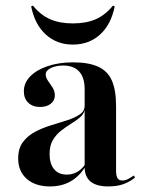

<svg xmlns="http://www.w3.org/2000/svg" viewBox="-20 -649 505 680"><path d="M157.3 11.3Q105.6 11.3 75 -15.3Q44.4 -41.9 44.4 -87.9Q44.4 -123.4 61.3 -146Q78.2 -168.5 105.2 -182.7Q132.3 -196.8 162.1 -205.6Q191.9 -214.5 219 -223.4Q246 -232.3 262.9 -244Q279.8 -255.6 279.8 -275V-333.9Q279.8 -374.2 260.5 -395.6Q241.1 -416.9 204 -416.9Q178.2 -416.9 160.1 -408.1Q141.9 -399.2 141.9 -385.5Q141.9 -374.2 150 -362.9Q158.1 -351.6 166.1 -339.1Q174.2 -326.6 174.2 -311.3Q174.2 -292.7 159.7 -281.5Q145.2 -270.2 121.8 -270.2Q96 -270.2 80.2 -285.1Q64.5 -300 64.5 -325.8Q64.5 -355.6 87.1 -378.6Q109.7 -401.6 149.2 -414.9Q188.7 -428.2 239.5 -428.2Q293.5 -428.2 327.4 -412.9Q361.3 -397.6 376.2 -363.7Q391.1 -329.8 391.1 -272.6V-44.4Q391.1 -25.8 396.4 -17.7Q401.6 -9.7 412.9 -9.7Q423.4 -9.7 433.5 -14.9Q443.5 -20.2 454 -27.4L458.1 -20.2Q439.5 -4.8 416.9 3.2Q394.4 11.3 363.7 11.3Q281.5 11.3 279.8 -54.8Q258.1 -21.8 227.4 -5.2Q196.8 11.3 157.3 11.3ZM216.9 -30.6Q235.5 -30.6 251.6 -39.1Q267.7 -47.6 279.8 -64.5V-258.9Q275.8 -243.5 262.1 -232.3Q248.4 -221 230.6 -210.1Q212.9 -199.2 195.6 -185.5Q178.2 -171.8 166.9 -152.4Q155.6 -133.1 155.6 -104Q155.6 -69.4 171.4 -50Q187.1 -30.6 216.9 -30.6ZM237.9 -491.1Q181.5 -491.1 142.3 -526.6Q103.2 -562.1 90.3 -626.6L96.8 -629Q123.4 -596 157.3 -581Q191.1 -566.1 237.9 -566.1Q285.5 -566.1 319.4 -581Q353.2 -596 379.8 -629L386.3 -626.6Q373.4 -562.1 334.3 -526.6Q295.2 -491.1 237.9 -491.1Z"/></svg>

Font: Playfair 144pt
Style: Bold
Weight: 700
Version: Version 2.001;gftools[0.9.30]